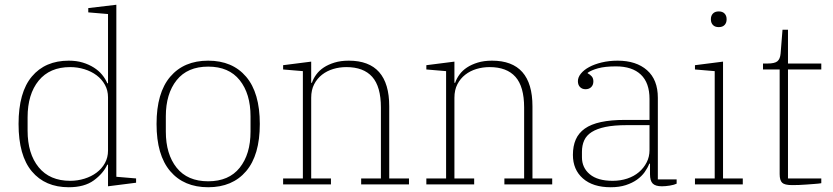

<svg xmlns="http://www.w3.org/2000/svg" viewBox="-20 -775 3502 807"><path d="M269 12Q170 12 114 -54.5Q58 -121 58 -254Q58 -387 114 -453.5Q170 -520 269 -520Q302 -520 328 -512Q354 -504 374.5 -491Q395 -478 409 -461Q423 -444 431 -425H434V-716L351 -723V-741L469 -755V-32L552 -25V-7L434 8V-83H431Q414 -46 374.5 -17Q335 12 269 12ZM275 -15Q306 -15 335 -24Q364 -33 386 -49.5Q408 -66 421 -89.5Q434 -113 434 -142V-366Q434 -395 421 -418.5Q408 -442 386 -458.5Q364 -475 335 -484Q306 -493 275 -493Q189 -493 142.5 -436Q96 -379 96 -282V-226Q96 -129 142.5 -72Q189 -15 275 -15Z M855 -13Q942 -13 987.5 -70Q1033 -127 1033 -222V-286Q1033 -381 987.5 -438Q942 -495 855 -495Q768 -495 722.5 -438Q677 -381 677 -286V-222Q677 -127 722.5 -70Q768 -13 855 -13ZM855 12Q753 12 695.5 -55.5Q638 -123 638 -254Q638 -385 695.5 -452.5Q753 -520 855 -520Q957 -520 1014.5 -452.5Q1072 -385 1072 -254Q1072 -123 1014.5 -55.5Q957 12 855 12Z M1170 -25H1253V-476L1170 -483V-501L1288 -516V-427H1291Q1297 -445 1309.5 -462Q1322 -479 1341 -491.5Q1360 -504 1386 -512Q1412 -520 1446 -520Q1616 -520 1616 -328V-25H1699V0H1498V-25H1581V-323Q1581 -411 1544.5 -452Q1508 -493 1436 -493Q1407 -493 1380.5 -485Q1354 -477 1333.5 -461Q1313 -445 1300.5 -421Q1288 -397 1288 -364V-25H1371V0H1170Z M1772 -25H1855V-476L1772 -483V-501L1890 -516V-427H1893Q1899 -445 1911.5 -462Q1924 -479 1943 -491.5Q1962 -504 1988 -512Q2014 -520 2048 -520Q2218 -520 2218 -328V-25H2301V0H2100V-25H2183V-323Q2183 -411 2146.5 -452Q2110 -493 2038 -493Q2009 -493 1982.5 -485Q1956 -477 1935.5 -461Q1915 -445 1902.5 -421Q1890 -397 1890 -364V-25H1973V0H1772Z M2547 12Q2472 12 2430 -25Q2388 -62 2388 -124Q2388 -161 2400 -188.5Q2412 -216 2438 -234.5Q2464 -253 2506 -262Q2548 -271 2607 -271H2710V-359Q2710 -427 2673.5 -461.5Q2637 -496 2569 -496Q2523 -496 2494 -488Q2465 -480 2450 -469V-467Q2460 -462 2467 -454Q2474 -446 2474 -433Q2474 -418 2465 -409Q2456 -400 2441 -400Q2427 -400 2418 -409Q2409 -418 2409 -434Q2409 -450 2421.5 -465.5Q2434 -481 2456 -493Q2478 -505 2509 -512.5Q2540 -520 2576 -520Q2654 -520 2699.5 -480Q2745 -440 2745 -364V-21H2824V-3Q2814 2 2795.5 5Q2777 8 2762 8Q2735 8 2723.5 -3.5Q2712 -15 2712 -43V-87H2709Q2702 -69 2689.5 -51.5Q2677 -34 2657.5 -20Q2638 -6 2610.5 3Q2583 12 2547 12ZM2555 -15Q2588 -15 2616.5 -24.5Q2645 -34 2665.5 -51.5Q2686 -69 2698 -92.5Q2710 -116 2710 -144V-249H2614Q2561 -249 2525 -241.5Q2489 -234 2467 -220Q2445 -206 2435.5 -185Q2426 -164 2426 -137V-114Q2426 -70 2459 -42.5Q2492 -15 2555 -15Z M3001 -661Q2985 -661 2976.5 -670Q2968 -679 2968 -693V-695Q2968 -709 2976.5 -718Q2985 -727 3001 -727Q3017 -727 3025.5 -718Q3034 -709 3034 -695V-693Q3034 -679 3025.5 -670Q3017 -661 3001 -661ZM2901 -25H2984V-476L2901 -483V-501L3019 -516V-25H3102V0H2901Z M3309 3Q3278 3 3267.5 -7Q3257 -17 3257 -43V-483H3187V-508H3206Q3236 -508 3247.5 -517.5Q3259 -527 3261 -550L3269 -650H3292V-508H3432V-483H3292V-25H3432V-5Q3421 -3 3405 -2Q3389 -1 3372 0.5Q3355 2 3338 2.5Q3321 3 3309 3Z"/></svg>

Font: IBM Plex Serif ExtLt
Style: Regular
Weight: 200
Designer: Mike Abbink, Paul van der Laan, Pieter van Rosmalen
Foundry: Bold Monday
Version: Version 3.001